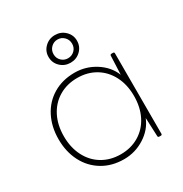

<svg xmlns="http://www.w3.org/2000/svg" viewBox="-177 -882 993 1041"><g transform="rotate(-30 319.0 -361.5)"><path d="M528 -506H537Q545 -506 545 -498V5Q545 13 537 13H528Q519 13 519 5L514 -111Q490 -51 431 -13.5Q372 24 302 24Q226 24 168 -11Q110 -46 78.5 -107.5Q47 -169 47 -247Q47 -325 78.5 -386.5Q110 -448 168 -482.5Q226 -517 302 -517Q372 -517 431 -479.5Q490 -442 514 -382L519 -498Q519 -506 528 -506ZM519 -247Q519 -318 491 -372Q463 -426 413.5 -455.5Q364 -485 300 -485Q236 -485 186 -455.5Q136 -426 108 -372Q80 -318 80 -247Q80 -176 108 -121.5Q136 -67 186 -37.5Q236 -8 300 -8Q364 -8 414 -38Q464 -68 491.5 -122Q519 -176 519 -247ZM312 -747Q349 -747 375 -722Q401 -697 401 -661Q401 -624 375 -599Q349 -574 312 -574Q275 -574 249 -599Q223 -624 223 -661Q223 -697 249 -722Q275 -747 312 -747ZM312 -602Q336 -602 353 -618.5Q370 -635 370 -660Q370 -685 353 -702Q336 -719 312 -719Q288 -719 271 -702Q254 -685 254 -660Q254 -635 271 -618.5Q288 -602 312 -602Z"/></g></svg>

Font: LINE Seed JP_TTF Thin
Style: Regular
Weight: 250
Designer: LY Corporation & Fontrix & Fontworks
Version: Version 1.008